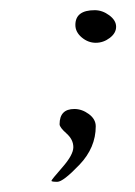

<svg xmlns="http://www.w3.org/2000/svg" viewBox="-20 -277 266 377"><path d="M128 -228Q128 -257 166 -257Q181 -257 194.5 -247Q208 -237 208 -224.5Q208 -212 195.5 -202.5Q183 -193 168 -193Q153 -193 140.5 -203.5Q128 -214 128 -228ZM168 -29Q168 13 136 46.5Q104 80 92.5 80Q81 80 81 78Q81 76 102.5 51.5Q124 27 124 12Q124 -3 110.5 -15Q97 -27 97 -33Q97 -63 126 -63Q141 -63 154.5 -53Q168 -43 168 -29Z"/></svg>

Font: Alex Brush
Style: Regular
Weight: 400
Designer: Robert E. Leuschke
Foundry: Robert E. Leuschke
Version: Version 1.003